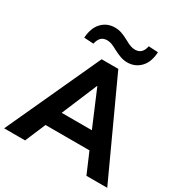

<svg xmlns="http://www.w3.org/2000/svg" viewBox="-218 -1089 1190 1247"><g transform="rotate(30 376.5 -465.5)"><path d="M-10 0 314 -705H439L763 0H607L523 -196L585 -153H168L230 -196L147 0ZM375 -540 247 -235 220 -274H533L506 -235L377 -540ZM217 -766 146 -770Q151 -846 190 -886.5Q229 -927 288 -927Q313 -927 337 -919Q361 -911 392 -894Q422 -877 439 -872Q456 -867 469 -867Q498 -867 514.5 -883.5Q531 -900 537 -931L608 -927Q604 -851 564.5 -810.5Q525 -770 467 -770Q441 -770 415.5 -779Q390 -788 360 -804Q333 -819 316.5 -824.5Q300 -830 285 -830Q256 -830 240 -814Q224 -798 217 -766Z"/></g></svg>

Font: Nunito Sans 12pt ExtraLight ExtraBold
Style: Regular
Weight: 800
Version: Version 3.101;gftools[0.9.27]